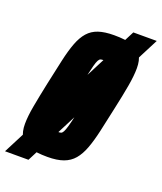

<svg xmlns="http://www.w3.org/2000/svg" viewBox="-183 -837 830 985"><g transform="rotate(20 232.0 -344.0)"><path d="M-37 55 373 -743H501L91 55ZM177 8Q115 8 78.5 -4Q42 -16 26.5 -42.5Q11 -69 11 -112Q11 -153 21.5 -210.5Q32 -268 48 -344Q65 -423 78 -481.5Q91 -540 106.5 -581Q122 -622 144.5 -647.5Q167 -673 201 -684.5Q235 -696 286 -696Q349 -696 385.5 -684Q422 -672 437.5 -646Q453 -620 453 -576Q453 -536 443 -478.5Q433 -421 416 -344Q400 -269 387 -211Q374 -153 358.5 -111.5Q343 -70 320.5 -43.5Q298 -17 263.5 -4.5Q229 8 177 8ZM186 -131Q195 -131 201 -133Q207 -135 212.5 -145Q218 -155 224.5 -177.5Q231 -200 240 -240.5Q249 -281 262 -344Q281 -432 289 -476Q297 -520 297 -537Q297 -547 294.5 -551Q292 -555 288 -556Q284 -557 277 -557Q268 -557 262 -555Q256 -553 250.5 -543Q245 -533 239 -510.5Q233 -488 224 -447.5Q215 -407 202 -344Q190 -285 181.5 -246.5Q173 -208 169 -185Q165 -162 165 -150Q165 -141 167.5 -137Q170 -133 175 -132Q180 -131 186 -131Z"/></g></svg>

Font: Saira Condensed Black
Style: Italic
Weight: 900
Width: 3
Italic angle: -12°
Designer: Hector Gatti with collaboration of the Omnibus-Type team
Foundry: Omnibus-Type
Version: Version 1.101